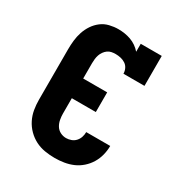

<svg xmlns="http://www.w3.org/2000/svg" viewBox="-175 -870 950 1005"><g transform="rotate(30 300.0 -367.5)"><path d="M298 8Q268 8 238 3Q208 -2 181.5 -15.5Q155 -29 133.5 -50.5Q112 -72 98.5 -99Q85 -126 80 -155.5Q75 -185 75 -215V-520Q75 -547 78 -574Q81 -601 89.5 -626.5Q98 -652 113 -674.5Q128 -697 149.5 -713.5Q171 -730 198 -736.5Q225 -743 251 -743Q271 -743 290 -740Q309 -737 327 -730.5Q345 -724 361 -713Q377 -702 390 -687V-735H517V-554H390Q390 -570 383 -584.5Q376 -599 363 -607.5Q350 -616 334.5 -619.5Q319 -623 303 -623Q291 -623 278.5 -620.5Q266 -618 256 -610.5Q246 -603 238.5 -592.5Q231 -582 227 -570Q223 -558 221.5 -545.5Q220 -533 220 -520V-427H365V-308H220V-215Q220 -197 223.5 -178.5Q227 -160 236.5 -144.5Q246 -129 262.5 -120.5Q279 -112 298 -112Q313 -112 328 -117.5Q343 -123 353.5 -134.5Q364 -146 369 -161Q374 -176 374 -192H519Q519 -164 512 -136.5Q505 -109 490.5 -85Q476 -61 454.5 -42Q433 -23 407.5 -12Q382 -1 354 3.5Q326 8 298 8Z"/></g></svg>

Font: Iosevka Slab Heavy Extended
Style: Regular
Weight: 900
Width: 7
Monospace: yes
Designer: Belleve Invis
Foundry: Belleve Invis
Version: Version 11.1.0; ttfautohint (v1.8.3)